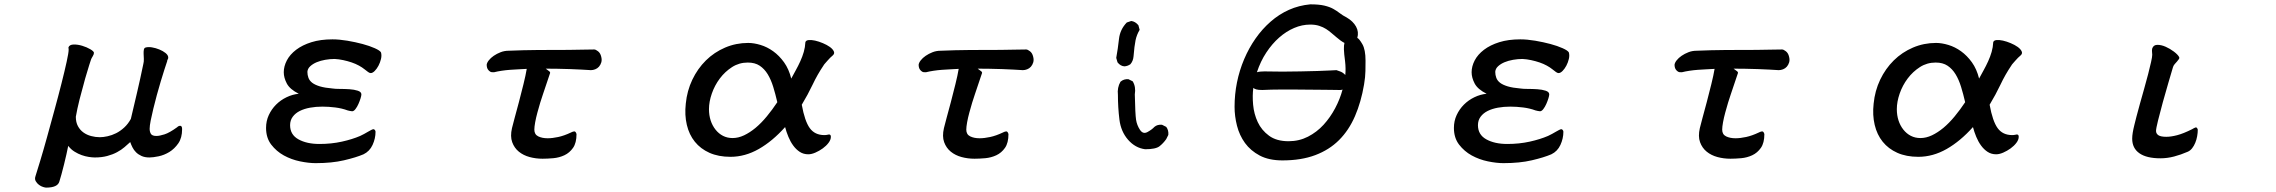

<svg xmlns="http://www.w3.org/2000/svg" viewBox="-20 -690 10540 889"><path d="M296.9 -470.7Q301.8 -483.4 320.8 -483.9Q339.8 -484.4 360.8 -478Q381.8 -471.7 398.4 -461.9Q415 -452.1 415 -445.3Q415 -438.5 409.2 -429.2Q403.3 -419.9 401.4 -414.1Q397.5 -403.3 393.1 -388.7Q388.7 -374 383.8 -357.9Q378.9 -341.8 374 -325.2Q369.1 -308.6 366.2 -295.9Q363.3 -285.2 358.4 -267.1Q353.5 -249 348.1 -228.5Q342.8 -208 338.4 -187Q334 -166 331.1 -149.4Q331.1 -124 340.8 -106Q350.6 -87.9 366.2 -76.7Q381.8 -65.4 401.9 -60.1Q421.9 -54.7 442.4 -54.7Q458 -54.7 478 -59.1Q498 -63.5 517.6 -73.2Q537.1 -83 555.2 -99.6Q573.2 -116.2 585.9 -139.6Q599.6 -198.2 614.3 -260.3Q628.9 -322.3 643.6 -393.6Q646.5 -404.3 646 -417Q645.5 -429.7 645 -440.4Q644.5 -451.2 646 -459.5Q647.5 -467.8 653.3 -469.7Q666 -473.6 683.6 -470.7Q701.2 -467.8 717.8 -460.9Q734.4 -454.1 746.1 -444.8Q757.8 -435.5 758.8 -425.8Q759.8 -419.9 756.8 -415.5Q753.9 -411.1 753.9 -406.2Q749 -392.6 741.2 -367.7Q733.4 -342.8 724.1 -312.5Q714.8 -282.2 706.1 -249.5Q697.3 -216.8 689.9 -186.5Q682.6 -156.2 677.7 -131.8Q672.9 -107.4 672.9 -93.8Q672.9 -80.1 678.7 -70.3Q684.6 -60.5 704.1 -60.5Q718.8 -60.5 741.7 -67.9Q764.6 -75.2 799.8 -100.6Q807.6 -108.4 815.4 -107.4Q823.2 -106.4 823.2 -91.8Q823.2 -51.8 805.7 -26.4Q788.1 -1 764.2 13.7Q740.2 28.3 714.4 33.7Q688.5 39.1 671.9 39.1Q650.4 39.1 635.3 32.2Q620.1 25.4 609.9 15.1Q599.6 4.9 593.3 -7.8Q586.9 -20.5 583 -32.2Q571.3 -21.5 556.6 -8.8Q542 3.9 522 14.6Q502 25.4 476.6 32.2Q451.2 39.1 418.9 39.1Q407.2 39.1 391.1 36.6Q375 34.2 358.4 28.3Q341.8 22.5 325.2 12.2Q308.6 2 295.9 -14.6Q293 1 287.6 24.4Q282.2 47.9 276.4 71.8Q270.5 95.7 264.6 117.2Q258.8 138.7 254.9 150.4Q247.1 178.7 193.4 178.7Q189.5 178.7 179.7 175.8Q169.9 172.9 160.6 166Q151.4 159.2 145.5 148.9Q139.6 138.7 144.5 125Q151.4 103.5 166 55.2Q180.7 6.8 197.3 -53.2Q213.9 -113.3 231.9 -179.2Q250 -245.1 264.6 -303.2Q279.3 -361.3 288.6 -403.8Q297.9 -446.3 297.9 -460Q297.9 -462.9 297.4 -465.3Q296.9 -467.8 296.9 -470.7Z M1744.1 -447.3Q1748 -433.6 1744.1 -417Q1740.2 -400.4 1732.4 -385.7Q1724.6 -371.1 1714.8 -361.3Q1705.1 -351.6 1696.3 -351.6Q1691.4 -351.6 1684.6 -356.4Q1677.7 -361.3 1668 -369.1Q1657.2 -377.9 1642.1 -386.2Q1627 -394.5 1608.4 -400.9Q1589.8 -407.2 1569.3 -411.6Q1548.8 -416 1529.3 -417Q1507.8 -417 1485.8 -413.1Q1463.9 -409.2 1446.3 -401.9Q1428.7 -394.5 1416.5 -383.3Q1404.3 -372.1 1403.3 -357.4Q1403.3 -342.8 1408.2 -329.6Q1413.1 -316.4 1425.8 -306.6Q1438.5 -296.9 1461.4 -290Q1484.4 -283.2 1519.5 -280.3Q1531.2 -278.3 1553.2 -278.3Q1575.2 -278.3 1597.7 -276.9Q1620.1 -275.4 1636.7 -270Q1653.3 -264.6 1653.3 -252.9Q1653.3 -247.1 1649.4 -234.4Q1645.5 -221.7 1639.6 -208.5Q1633.8 -195.3 1626 -185.1Q1618.2 -174.8 1610.4 -174.8Q1607.4 -174.8 1600.1 -176.3Q1592.8 -177.7 1589.8 -178.7Q1563.5 -188.5 1532.7 -192.4Q1502 -196.3 1472.7 -196.3Q1442.4 -196.3 1415.5 -191.4Q1388.7 -186.5 1368.2 -176.3Q1347.7 -166 1335.4 -149.4Q1323.2 -132.8 1323.2 -110.4Q1323.2 -66.4 1361.8 -44.9Q1400.4 -23.4 1459 -23.4Q1514.6 -23.4 1563 -34.2Q1611.3 -44.9 1647.5 -60.5Q1656.2 -64.5 1666 -69.8Q1675.8 -75.2 1684.1 -80.1Q1692.4 -85 1699.2 -88.4Q1706.1 -91.8 1709 -91.8Q1712.9 -91.8 1715.8 -87.9Q1718.8 -84 1718.8 -80.1Q1718.8 -48.8 1705.1 -19Q1691.4 10.7 1663.1 24.4Q1628.9 39.1 1572.8 52.2Q1516.6 65.4 1441.4 65.4Q1409.2 65.4 1369.1 57.1Q1329.1 48.8 1294.4 29.8Q1259.8 10.7 1235.8 -20.5Q1211.9 -51.8 1211.9 -97.7Q1211.9 -129.9 1224.6 -157.2Q1237.3 -184.6 1258.3 -205.6Q1279.3 -226.6 1306.6 -239.7Q1334 -252.9 1363.3 -255.9Q1322.3 -276.4 1308.1 -303.2Q1293.9 -330.1 1293.9 -355.5Q1293.9 -382.8 1308.1 -410.2Q1322.3 -437.5 1351.1 -459.5Q1379.9 -481.4 1421.9 -494.6Q1463.9 -507.8 1519.5 -507.8Q1550.8 -507.8 1588.4 -501.5Q1626 -495.1 1658.7 -486.3Q1691.4 -477.5 1715.3 -466.8Q1739.3 -456.1 1744.1 -447.3Z M2267.6 -355.5Q2255.9 -354.5 2249.5 -358.4Q2243.2 -362.3 2239.3 -368.2Q2235.4 -374 2234.4 -380.4Q2233.4 -386.7 2233.4 -389.6Q2234.4 -399.4 2243.2 -410.6Q2252 -421.9 2266.1 -431.6Q2280.3 -441.4 2297.9 -448.2Q2315.4 -455.1 2335.9 -455.1Q2403.3 -458 2471.2 -458.5Q2539.1 -459 2611.3 -459Q2639.6 -459 2672.9 -460Q2706.1 -460.9 2731.4 -460.9Q2738.3 -460.9 2749 -452.6Q2759.8 -444.3 2763.7 -427.7Q2767.6 -413.1 2764.2 -401.4Q2760.7 -389.6 2753.4 -381.3Q2746.1 -373 2735.8 -369.1Q2725.6 -365.2 2715.8 -365.2Q2699.2 -366.2 2673.8 -367.7Q2648.4 -369.1 2619.6 -370.1Q2590.8 -371.1 2561 -371.6Q2531.2 -372.1 2506.8 -372.1Q2520.5 -362.3 2523.9 -359.4Q2527.3 -356.4 2527.3 -352.5L2494.1 -253.9Q2488.3 -237.3 2481.4 -214.8Q2474.6 -192.4 2468.3 -168.9Q2461.9 -145.5 2458 -124Q2454.1 -102.5 2454.1 -89.8Q2454.1 -67.4 2472.2 -58.6Q2490.2 -49.8 2515.6 -49.8Q2538.1 -49.8 2564.9 -55.7Q2591.8 -61.5 2623 -76.2Q2629.9 -80.1 2637.7 -81.5Q2645.5 -83 2649.4 -69.3Q2649.4 -28.3 2633.3 -5.4Q2617.2 17.6 2593.3 28.8Q2569.3 40 2542 42.5Q2514.6 44.9 2492.2 44.9Q2460.9 44.9 2432.1 37.1Q2403.3 29.3 2382.3 12.2Q2361.3 -4.9 2351.6 -31.7Q2341.8 -58.6 2350.6 -96.7Q2353.5 -110.4 2362.8 -143.6Q2372.1 -176.8 2382.8 -217.8Q2393.6 -258.8 2403.8 -300.3Q2414.1 -341.8 2418.9 -371.1Q2401.4 -370.1 2381.3 -369.1Q2361.3 -368.2 2341.3 -366.7Q2321.3 -365.2 2302.2 -362.3Q2283.2 -359.4 2267.6 -355.5Z M3643.6 -326.2Q3653.3 -344.7 3664.6 -364.7Q3675.8 -384.8 3685.5 -406.2Q3695.3 -427.7 3701.7 -449.7Q3708 -471.7 3709 -494.1Q3710.9 -502.9 3723.6 -504.4Q3736.3 -505.9 3753.9 -502Q3771.5 -498 3790 -490.2Q3808.6 -482.4 3822.3 -472.7Q3835.9 -462.9 3840.8 -452.1Q3845.7 -441.4 3835 -432.6Q3830.1 -428.7 3823.7 -422.4Q3817.4 -416 3811.5 -409.2Q3805.7 -402.3 3800.3 -396.5Q3794.9 -390.6 3793 -386.7Q3764.6 -344.7 3742.7 -298.3Q3720.7 -252 3692.4 -205.1Q3706.1 -128.9 3729.5 -96.7Q3752.9 -64.5 3796.9 -64.5Q3804.7 -64.5 3810.5 -65.9Q3816.4 -67.4 3818.4 -67.4Q3827.1 -67.4 3827.1 -56.6Q3827.1 -43 3816.4 -28.8Q3805.7 -14.6 3789.6 -2.9Q3773.4 8.8 3755.4 16.6Q3737.3 24.4 3722.7 24.4Q3700.2 24.4 3683.1 13.2Q3666 2 3652.8 -16.1Q3639.6 -34.2 3630.4 -56.6Q3621.1 -79.1 3615.2 -101.6Q3556.6 -36.1 3493.2 0Q3429.7 36.1 3362.3 36.1Q3306.6 36.1 3265.1 17.6Q3223.6 -1 3197.3 -33.7Q3170.9 -66.4 3160.2 -111.8Q3149.4 -157.2 3155.3 -210Q3161.1 -269.5 3185.5 -320.8Q3210 -372.1 3248.5 -410.2Q3287.1 -448.2 3337.4 -469.7Q3387.7 -491.2 3444.3 -491.2Q3470.7 -491.2 3501.5 -481.9Q3532.2 -472.7 3560.1 -452.6Q3587.9 -432.6 3610.4 -401.4Q3632.8 -370.1 3643.6 -326.2ZM3579.1 -216.8Q3570.3 -254.9 3560.1 -288.1Q3549.8 -321.3 3534.7 -346.2Q3519.5 -371.1 3497.6 -385.7Q3475.6 -400.4 3442.4 -400.4Q3402.3 -400.4 3369.6 -379.4Q3336.9 -358.4 3313 -326.7Q3289.1 -294.9 3275.9 -256.8Q3262.7 -218.8 3262.7 -184.6Q3262.7 -156.2 3270.5 -132.3Q3278.3 -108.4 3293 -89.8Q3307.6 -71.3 3327.6 -61Q3347.7 -50.8 3372.1 -50.8Q3398.4 -50.8 3425.3 -63.5Q3452.1 -76.2 3478.5 -98.1Q3504.9 -120.1 3530.3 -150.9Q3555.7 -181.6 3579.1 -216.8Z M4267.6 -355.5Q4255.9 -354.5 4249.5 -358.4Q4243.2 -362.3 4239.3 -368.2Q4235.4 -374 4234.4 -380.4Q4233.4 -386.7 4233.4 -389.6Q4234.4 -399.4 4243.2 -410.6Q4252 -421.9 4266.1 -431.6Q4280.3 -441.4 4297.9 -448.2Q4315.4 -455.1 4335.9 -455.1Q4403.3 -458 4471.2 -458.5Q4539.1 -459 4611.3 -459Q4639.6 -459 4672.9 -460Q4706.1 -460.9 4731.4 -460.9Q4738.3 -460.9 4749 -452.6Q4759.8 -444.3 4763.7 -427.7Q4767.6 -413.1 4764.2 -401.4Q4760.7 -389.6 4753.4 -381.3Q4746.1 -373 4735.8 -369.1Q4725.6 -365.2 4715.8 -365.2Q4699.2 -366.2 4673.8 -367.7Q4648.4 -369.1 4619.6 -370.1Q4590.8 -371.1 4561 -371.6Q4531.2 -372.1 4506.8 -372.1Q4520.5 -362.3 4523.9 -359.4Q4527.3 -356.4 4527.3 -352.5L4494.1 -253.9Q4488.3 -237.3 4481.4 -214.8Q4474.6 -192.4 4468.3 -168.9Q4461.9 -145.5 4458 -124Q4454.1 -102.5 4454.1 -89.8Q4454.1 -67.4 4472.2 -58.6Q4490.2 -49.8 4515.6 -49.8Q4538.1 -49.8 4564.9 -55.7Q4591.8 -61.5 4623 -76.2Q4629.9 -80.1 4637.7 -81.5Q4645.5 -83 4649.4 -69.3Q4649.4 -28.3 4633.3 -5.4Q4617.2 17.6 4593.3 28.8Q4569.3 40 4542 42.5Q4514.6 44.9 4492.2 44.9Q4460.9 44.9 4432.1 37.1Q4403.3 29.3 4382.3 12.2Q4361.3 -4.9 4351.6 -31.7Q4341.8 -58.6 4350.6 -96.7Q4353.5 -110.4 4362.8 -143.6Q4372.1 -176.8 4382.8 -217.8Q4393.6 -258.8 4403.8 -300.3Q4414.1 -341.8 4418.9 -371.1Q4401.4 -370.1 4381.3 -369.1Q4361.3 -368.2 4341.3 -366.7Q4321.3 -365.2 4302.2 -362.3Q4283.2 -359.4 4267.6 -355.5Z M5282.2 1Q5236.3 -4.9 5203.1 -43Q5169.9 -81.1 5163.1 -136.7Q5156.2 -192.4 5156.2 -251Q5152.3 -284.2 5168 -311.5Q5183.6 -325.2 5205.1 -323.2L5224.6 -313.5Q5240.2 -288.1 5234.4 -252.9Q5236.3 -161.1 5240.2 -135.7Q5244.1 -110.4 5258.3 -88.9Q5272.5 -67.4 5293 -78.6Q5313.5 -89.8 5325.2 -102.5Q5338.9 -114.3 5360.4 -112.3L5379.9 -102.5Q5391.6 -86.9 5389.6 -65.4L5379.9 -45.9Q5366.2 -26.4 5348.6 -12.7Q5331.1 1 5282.2 1ZM5213.9 -392.6Q5201.2 -383.8 5186.5 -382.8Q5168 -383.8 5154.3 -401.4L5148.4 -421.9Q5156.2 -464.8 5161.1 -509.3Q5166 -553.7 5197.3 -585.9L5217.8 -592.8Q5236.3 -590.8 5251 -573.2L5256.8 -551.8Q5243.2 -529.3 5237.8 -503.4Q5232.4 -477.5 5228.5 -428.7Q5226.6 -407.2 5213.9 -392.6Z M6214.8 -609.4Q6245.1 -591.8 6258.8 -566.9Q6272.5 -542 6264.6 -514.6Q6273.4 -510.7 6288.1 -485.4Q6302.7 -460 6302.7 -409.2Q6302.7 -388.7 6302.2 -361.3Q6301.8 -334 6295.9 -298.8Q6282.2 -217.8 6253.9 -152.3Q6225.6 -86.9 6180.2 -41.5Q6134.8 3.9 6069.8 28.3Q6004.9 52.7 5918 52.7Q5855.5 52.7 5813 30.3Q5770.5 7.8 5744.6 -27.8Q5718.8 -63.5 5707.5 -107.9Q5696.3 -152.3 5696.3 -195.3Q5696.3 -252.9 5707.5 -308.6Q5718.8 -364.3 5740.7 -416Q5762.7 -467.8 5793.5 -511.7Q5824.2 -555.7 5863.3 -589.8Q5902.3 -624 5948.2 -644.5Q5994.1 -665 6046.9 -669.9Q6086.9 -669.9 6111.8 -664.1Q6136.7 -658.2 6153.3 -648.9Q6169.9 -639.6 6183.6 -628.9Q6197.3 -618.2 6214.8 -609.4ZM5823.2 -273.4Q5806.6 -273.4 5797.4 -275.9Q5788.1 -278.3 5783.2 -283.2Q5778.3 -248 5782.2 -205.1Q5786.1 -162.1 5803.7 -124.5Q5821.3 -86.9 5856 -61.5Q5890.6 -36.1 5946.3 -36.1Q5995.1 -36.1 6036.1 -57.1Q6077.1 -78.1 6108.4 -112.3Q6139.6 -146.5 6162.1 -189Q6184.6 -231.4 6196.3 -275.4Q6191.4 -273.4 6186 -273.4Q6180.7 -273.4 6174.8 -273.4Q6164.1 -273.4 6141.6 -273.9Q6119.1 -274.4 6091.3 -274.4Q6063.5 -274.4 6033.2 -274.9Q6002.9 -275.4 5976.6 -275.4Q5946.3 -275.4 5906.7 -275.4Q5867.2 -275.4 5826.2 -273.4ZM6208 -406.2Q6203.1 -442.4 6202.6 -461.4Q6202.1 -480.5 6205.1 -491.2Q6197.3 -495.1 6187 -502.4Q6176.8 -509.8 6168 -517.6Q6157.2 -526.4 6145.5 -536.6Q6133.8 -546.9 6120.1 -555.7Q6106.4 -564.5 6088.4 -570.3Q6070.3 -576.2 6046.9 -576.2Q6008.8 -576.2 5972.2 -560.5Q5935.5 -544.9 5902.8 -516.1Q5870.1 -487.3 5843.3 -446.8Q5816.4 -406.2 5799.8 -355.5Q5805.7 -357.4 5814.5 -358.4Q5823.2 -359.4 5834 -359.4Q5851.6 -359.4 5874.5 -358.9Q5897.5 -358.4 5918.9 -358.4Q5958 -358.4 6001 -359.4Q6043.9 -360.4 6080.1 -361.3Q6116.2 -362.3 6141.1 -363.8Q6166 -365.2 6168 -365.2Q6168.9 -364.3 6183.1 -359.9Q6197.3 -355.5 6209 -342.8Q6211.9 -372.1 6208 -406.2Z M7244.1 -447.3Q7248 -433.6 7244.1 -417Q7240.2 -400.4 7232.4 -385.7Q7224.6 -371.1 7214.8 -361.3Q7205.1 -351.6 7196.3 -351.6Q7191.4 -351.6 7184.6 -356.4Q7177.7 -361.3 7168 -369.1Q7157.2 -377.9 7142.1 -386.2Q7127 -394.5 7108.4 -400.9Q7089.8 -407.2 7069.3 -411.6Q7048.8 -416 7029.3 -417Q7007.8 -417 6985.8 -413.1Q6963.9 -409.2 6946.3 -401.9Q6928.7 -394.5 6916.5 -383.3Q6904.3 -372.1 6903.3 -357.4Q6903.3 -342.8 6908.2 -329.6Q6913.1 -316.4 6925.8 -306.6Q6938.5 -296.9 6961.4 -290Q6984.4 -283.2 7019.5 -280.3Q7031.2 -278.3 7053.2 -278.3Q7075.2 -278.3 7097.7 -276.9Q7120.1 -275.4 7136.7 -270Q7153.3 -264.6 7153.3 -252.9Q7153.3 -247.1 7149.4 -234.4Q7145.5 -221.7 7139.6 -208.5Q7133.8 -195.3 7126 -185.1Q7118.2 -174.8 7110.4 -174.8Q7107.4 -174.8 7100.1 -176.3Q7092.8 -177.7 7089.8 -178.7Q7063.5 -188.5 7032.7 -192.4Q7002 -196.3 6972.7 -196.3Q6942.4 -196.3 6915.5 -191.4Q6888.7 -186.5 6868.2 -176.3Q6847.7 -166 6835.4 -149.4Q6823.2 -132.8 6823.2 -110.4Q6823.2 -66.4 6861.8 -44.9Q6900.4 -23.4 6959 -23.4Q7014.6 -23.4 7063 -34.2Q7111.3 -44.9 7147.5 -60.5Q7156.2 -64.5 7166 -69.8Q7175.8 -75.2 7184.1 -80.1Q7192.4 -85 7199.2 -88.4Q7206.1 -91.8 7209 -91.8Q7212.9 -91.8 7215.8 -87.9Q7218.8 -84 7218.8 -80.1Q7218.8 -48.8 7205.1 -19Q7191.4 10.7 7163.1 24.4Q7128.9 39.1 7072.8 52.2Q7016.6 65.4 6941.4 65.4Q6909.2 65.4 6869.1 57.1Q6829.1 48.8 6794.4 29.8Q6759.8 10.7 6735.8 -20.5Q6711.9 -51.8 6711.9 -97.7Q6711.9 -129.9 6724.6 -157.2Q6737.3 -184.6 6758.3 -205.6Q6779.3 -226.6 6806.6 -239.7Q6834 -252.9 6863.3 -255.9Q6822.3 -276.4 6808.1 -303.2Q6793.9 -330.1 6793.9 -355.5Q6793.9 -382.8 6808.1 -410.2Q6822.3 -437.5 6851.1 -459.5Q6879.9 -481.4 6921.9 -494.6Q6963.9 -507.8 7019.5 -507.8Q7050.8 -507.8 7088.4 -501.5Q7126 -495.1 7158.7 -486.3Q7191.4 -477.5 7215.3 -466.8Q7239.3 -456.1 7244.1 -447.3Z M7767.6 -355.5Q7755.9 -354.5 7749.5 -358.4Q7743.2 -362.3 7739.3 -368.2Q7735.4 -374 7734.4 -380.4Q7733.4 -386.7 7733.4 -389.6Q7734.4 -399.4 7743.2 -410.6Q7752 -421.9 7766.1 -431.6Q7780.3 -441.4 7797.9 -448.2Q7815.4 -455.1 7835.9 -455.1Q7903.3 -458 7971.2 -458.5Q8039.1 -459 8111.3 -459Q8139.6 -459 8172.9 -460Q8206.1 -460.9 8231.4 -460.9Q8238.3 -460.9 8249 -452.6Q8259.8 -444.3 8263.7 -427.7Q8267.6 -413.1 8264.2 -401.4Q8260.7 -389.6 8253.4 -381.3Q8246.1 -373 8235.8 -369.1Q8225.6 -365.2 8215.8 -365.2Q8199.2 -366.2 8173.8 -367.7Q8148.4 -369.1 8119.6 -370.1Q8090.8 -371.1 8061 -371.6Q8031.2 -372.1 8006.8 -372.1Q8020.5 -362.3 8023.9 -359.4Q8027.3 -356.4 8027.3 -352.5L7994.1 -253.9Q7988.3 -237.3 7981.4 -214.8Q7974.6 -192.4 7968.3 -168.9Q7961.9 -145.5 7958 -124Q7954.1 -102.5 7954.1 -89.8Q7954.1 -67.4 7972.2 -58.6Q7990.2 -49.8 8015.6 -49.8Q8038.1 -49.8 8064.9 -55.7Q8091.8 -61.5 8123 -76.2Q8129.9 -80.1 8137.7 -81.5Q8145.5 -83 8149.4 -69.3Q8149.4 -28.3 8133.3 -5.4Q8117.2 17.6 8093.3 28.8Q8069.3 40 8042 42.5Q8014.6 44.9 7992.2 44.9Q7960.9 44.9 7932.1 37.1Q7903.3 29.3 7882.3 12.2Q7861.3 -4.9 7851.6 -31.7Q7841.8 -58.6 7850.6 -96.7Q7853.5 -110.4 7862.8 -143.6Q7872.1 -176.8 7882.8 -217.8Q7893.6 -258.8 7903.8 -300.3Q7914.1 -341.8 7918.9 -371.1Q7901.4 -370.1 7881.3 -369.1Q7861.3 -368.2 7841.3 -366.7Q7821.3 -365.2 7802.2 -362.3Q7783.2 -359.4 7767.6 -355.5Z M9143.6 -326.2Q9153.3 -344.7 9164.6 -364.7Q9175.8 -384.8 9185.5 -406.2Q9195.3 -427.7 9201.7 -449.7Q9208 -471.7 9209 -494.1Q9210.9 -502.9 9223.6 -504.4Q9236.3 -505.9 9253.9 -502Q9271.5 -498 9290 -490.2Q9308.6 -482.4 9322.3 -472.7Q9335.9 -462.9 9340.8 -452.1Q9345.7 -441.4 9335 -432.6Q9330.1 -428.7 9323.7 -422.4Q9317.4 -416 9311.5 -409.2Q9305.7 -402.3 9300.3 -396.5Q9294.9 -390.6 9293 -386.7Q9264.6 -344.7 9242.7 -298.3Q9220.7 -252 9192.4 -205.1Q9206.1 -128.9 9229.5 -96.7Q9252.9 -64.5 9296.9 -64.5Q9304.7 -64.5 9310.5 -65.9Q9316.4 -67.4 9318.4 -67.4Q9327.1 -67.4 9327.1 -56.6Q9327.1 -43 9316.4 -28.8Q9305.7 -14.6 9289.6 -2.9Q9273.4 8.8 9255.4 16.6Q9237.3 24.4 9222.7 24.4Q9200.2 24.4 9183.1 13.2Q9166 2 9152.8 -16.1Q9139.6 -34.2 9130.4 -56.6Q9121.1 -79.1 9115.2 -101.6Q9056.6 -36.1 8993.2 0Q8929.7 36.1 8862.3 36.1Q8806.6 36.1 8765.1 17.6Q8723.6 -1 8697.3 -33.7Q8670.9 -66.4 8660.2 -111.8Q8649.4 -157.2 8655.3 -210Q8661.1 -269.5 8685.5 -320.8Q8710 -372.1 8748.5 -410.2Q8787.1 -448.2 8837.4 -469.7Q8887.7 -491.2 8944.3 -491.2Q8970.7 -491.2 9001.5 -481.9Q9032.2 -472.7 9060.1 -452.6Q9087.9 -432.6 9110.4 -401.4Q9132.8 -370.1 9143.6 -326.2ZM9079.1 -216.8Q9070.3 -254.9 9060.1 -288.1Q9049.8 -321.3 9034.7 -346.2Q9019.5 -371.1 8997.6 -385.7Q8975.6 -400.4 8942.4 -400.4Q8902.3 -400.4 8869.6 -379.4Q8836.9 -358.4 8813 -326.7Q8789.1 -294.9 8775.9 -256.8Q8762.7 -218.8 8762.7 -184.6Q8762.7 -156.2 8770.5 -132.3Q8778.3 -108.4 8793 -89.8Q8807.6 -71.3 8827.6 -61Q8847.7 -50.8 8872.1 -50.8Q8898.4 -50.8 8925.3 -63.5Q8952.1 -76.2 8978.5 -98.1Q9004.9 -120.1 9030.3 -150.9Q9055.7 -181.6 9079.1 -216.8Z M9945.3 -465.8Q9951.2 -482.4 9969.2 -482.4Q9987.3 -482.4 10007.3 -473.6Q10027.3 -464.8 10045.4 -451.2Q10063.5 -437.5 10069.3 -426.8Q10072.3 -421.9 10068.8 -416.5Q10065.4 -411.1 10060.1 -405.3Q10054.7 -399.4 10048.8 -392.6Q10043 -385.7 10041 -377.9Q10033.2 -351.6 10020 -306.6Q10006.8 -261.7 9994.1 -215.8Q9981.4 -169.9 9972.2 -132.3Q9962.9 -94.7 9962.9 -84Q9962.9 -71.3 9973.6 -64Q9984.4 -56.6 10010.7 -56.6Q10032.2 -56.6 10060.5 -64Q10088.9 -71.3 10129.9 -91.8Q10137.7 -96.7 10145 -99.6Q10152.3 -102.5 10156.2 -89.8Q10156.2 -75.2 10153.3 -59.1Q10150.4 -43 10144.5 -28.8Q10138.7 -14.6 10129.9 -3.4Q10121.1 7.8 10109.4 12.7Q10078.1 26.4 10046.4 34.7Q10014.6 43 9983.4 43Q9918.9 43 9885.7 19.5Q9852.5 -3.9 9852.5 -47.9Q9852.5 -60.5 9855 -75.7Q9857.4 -90.8 9862.3 -110.4Q9865.2 -123 9872.1 -149.4Q9878.9 -175.8 9888.2 -209Q9897.5 -242.2 9907.7 -278.3Q9918 -314.5 9926.3 -346.7Q9934.6 -378.9 9939.9 -402.8Q9945.3 -426.8 9945.3 -436.5Q9945.3 -444.3 9944.3 -451.2Q9943.4 -458 9945.3 -465.8Z"/></svg>

Font: JasonHandwriting1
Style: Regular
Weight: 400
Version: Version 1.48.20